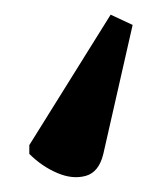

<svg xmlns="http://www.w3.org/2000/svg" viewBox="-20 -50 221 262"><path d="M131 -30 161 -16 121 160Q115 185 97 190Q79 195 58 186Q37 177 20 160V148Z"/></svg>

Font: Noto Serif ExtraCondensed
Style: Regular
Weight: 400
Width: 2
Designer: Monotype Design Team
Foundry: Monotype Imaging Inc.
Version: Version 2.015